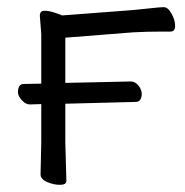

<svg xmlns="http://www.w3.org/2000/svg" viewBox="-20 -505 516 535"><path d="M63 -214Q52 -214 41.5 -225Q31 -236 30 -247Q30 -271 46 -271L95 -272V-410L91 -461Q91 -475 104 -475Q117 -475 134.5 -469Q152 -463 153 -462L351 -477Q374 -479 399.5 -482Q425 -485 436.5 -485Q448 -485 458 -467Q468 -449 468 -433Q468 -417 455 -417H432Q390 -417 352 -415L162 -400V-274L345 -278Q356 -278 365 -267.5Q374 -257 375 -245Q375 -221 358 -221L162 -216V-107L165 -1Q165 10 147 10Q129 10 111 2Q93 -6 93 -19L95 -108V-215Z"/></svg>

Font: Fusion Kai T
Style: Regular
Weight: 400
Designer: Fontworks Inc.
Version: Version 24.134;May 13, 2024